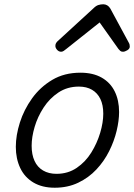

<svg xmlns="http://www.w3.org/2000/svg" viewBox="-20 -859 629 898"><path d="M236 19Q177 19 136 -5.5Q95 -30 74.5 -73.5Q54 -117 54 -172Q54 -226 73 -286Q92 -346 130 -399Q168 -452 224.5 -485.5Q281 -519 356 -519Q415 -519 455.5 -496Q496 -473 516.5 -431.5Q537 -390 537 -335Q537 -295 525.5 -247Q514 -199 490.5 -152Q467 -105 431 -66.5Q395 -28 346 -4.5Q297 19 236 19ZM244 -46Q298 -46 339 -74Q380 -102 407 -145.5Q434 -189 448.5 -237.5Q463 -286 463 -327Q463 -368 449.5 -396Q436 -424 410.5 -439Q385 -454 349 -454Q295 -454 253.5 -426.5Q212 -399 184 -356Q156 -313 142 -265.5Q128 -218 128 -177Q128 -136 141.5 -106.5Q155 -77 181.5 -61.5Q208 -46 244 -46ZM266 -617Q255 -617 247 -626Q239 -635 239 -644Q239 -652 242 -657Q245 -662 249 -666L418 -821Q429 -832 440 -835.5Q451 -839 463 -839Q473 -839 481.5 -834Q490 -829 496 -819L582 -660Q585 -655 586 -650.5Q587 -646 587 -641Q587 -631 575.5 -624Q564 -617 555 -617Q547 -617 542.5 -621Q538 -625 534 -630L446 -754L290 -630Q284 -625 278 -621Q272 -617 266 -617Z"/></svg>

Font: Playwrite US Trad Light
Style: Regular
Weight: 300
Designer: Veronika Burian, José Scaglione
Foundry: TypeTogether
Version: Version 1.003